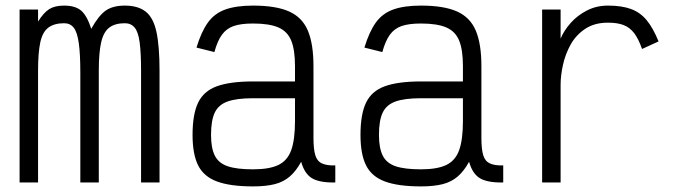

<svg xmlns="http://www.w3.org/2000/svg" viewBox="-20 -652 2440 686"><path d="M50 0V-618H116V-575Q136 -607 156 -619.5Q176 -632 209 -632Q249 -632 270 -614Q291 -596 306 -549Q332 -596 357.5 -614Q383 -632 426 -632Q473 -632 500.5 -610.5Q528 -589 539 -538Q550 -487 550 -399V0H484V-399Q484 -463 479 -500.5Q474 -538 461 -553.5Q448 -569 426 -569Q391 -569 370.5 -553.5Q350 -538 341.5 -501Q333 -464 333 -400V0H267V-393Q267 -459 261.5 -498Q256 -537 243.5 -553Q231 -569 209 -569Q174 -569 153 -553.5Q132 -538 124 -501Q116 -464 116 -400V0Z M884 14Q803 14 755.5 -3.5Q708 -21 688 -61Q668 -101 668 -170Q668 -244 688 -285.5Q708 -327 755.5 -344Q803 -361 884 -361H1034V-416Q1034 -474 1020.5 -507Q1007 -540 974.5 -554Q942 -568 884 -568Q841 -568 815 -559Q789 -550 773 -528Q757 -506 746 -466L682 -482Q699 -538 722.5 -571Q746 -604 785 -618Q824 -632 884 -632Q966 -632 1013 -611Q1060 -590 1080 -542.5Q1100 -495 1100 -416V-160Q1100 -119 1106.5 -97.5Q1113 -76 1130.5 -68Q1148 -60 1178 -61V0Q1122 1 1095 -15Q1068 -31 1056 -74Q1038 -41 1015.5 -21.5Q993 -2 961.5 6Q930 14 884 14ZM884 -47Q942 -47 974.5 -62.5Q1007 -78 1020.5 -115.5Q1034 -153 1034 -219V-301H884Q826 -301 793.5 -289.5Q761 -278 747.5 -250Q734 -222 734 -170Q734 -123 747.5 -96Q761 -69 793.5 -58Q826 -47 884 -47Z M1484 14Q1403 14 1355.5 -3.5Q1308 -21 1288 -61Q1268 -101 1268 -170Q1268 -244 1288 -285.5Q1308 -327 1355.5 -344Q1403 -361 1484 -361H1634V-416Q1634 -474 1620.5 -507Q1607 -540 1574.5 -554Q1542 -568 1484 -568Q1441 -568 1415 -559Q1389 -550 1373 -528Q1357 -506 1346 -466L1282 -482Q1299 -538 1322.5 -571Q1346 -604 1385 -618Q1424 -632 1484 -632Q1566 -632 1613 -611Q1660 -590 1680 -542.5Q1700 -495 1700 -416V-160Q1700 -119 1706.5 -97.5Q1713 -76 1730.5 -68Q1748 -60 1778 -61V0Q1722 1 1695 -15Q1668 -31 1656 -74Q1638 -41 1615.5 -21.5Q1593 -2 1561.5 6Q1530 14 1484 14ZM1484 -47Q1542 -47 1574.5 -62.5Q1607 -78 1620.5 -115.5Q1634 -153 1634 -219V-301H1484Q1426 -301 1393.5 -289.5Q1361 -278 1347.5 -250Q1334 -222 1334 -170Q1334 -123 1347.5 -96Q1361 -69 1393.5 -58Q1426 -47 1484 -47Z M1917 0V-618H1983V-514Q1995 -543 2019 -570Q2043 -597 2077 -614.5Q2111 -632 2152 -632Q2201 -632 2234 -620Q2267 -608 2290 -580.5Q2313 -553 2333 -504L2274 -477Q2261 -514 2245.5 -534Q2230 -554 2208 -562.5Q2186 -571 2152 -571Q2104 -571 2071 -549Q2038 -527 2019 -493Q2000 -459 1991.5 -420.5Q1983 -382 1983 -349V0Z"/></svg>

Font: Victor Mono Light
Style: Regular
Weight: 300
Monospace: yes
Designer: Rune Bjørnerås
Version: Version 1.561;gftools[0.9.30]